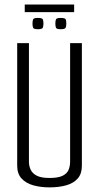

<svg xmlns="http://www.w3.org/2000/svg" viewBox="-20 -807 429 832"><path d="M194.4 5Q155.9 5 124.1 -4Q92.3 -13 73.4 -33.5Q54.5 -54 54.5 -89V-620H105.4V-106.2Q105.4 -87.9 112.8 -71.8Q120.2 -55.6 139.3 -45.7Q158.4 -35.8 194.4 -35.8Q232.9 -35.8 252 -45.7Q271.2 -55.6 277.5 -71.9Q283.8 -88.2 283.8 -106.2V-620H334.8V-89Q334.8 -54 316.8 -33.5Q298.8 -13 267 -4Q235.2 5 194.4 5ZM242.5 -680.4Q225.8 -680.4 222.8 -686.5Q219.9 -692.6 219.9 -704.5Q219.9 -717.8 222.8 -723.5Q225.8 -729.3 242.5 -729.3Q261.3 -729.3 264.3 -723.5Q267.4 -717.8 267.4 -704.5Q267.4 -692.6 264.2 -686.5Q261.1 -680.4 242.5 -680.4ZM144.2 -680.4Q126.7 -680.4 123.8 -686.5Q120.8 -692.6 120.8 -704.5Q120.8 -717.8 123.8 -723.5Q126.7 -729.3 144.2 -729.3Q162.2 -729.3 165.3 -723.5Q168.3 -717.8 168.3 -704.5Q168.3 -692.6 165.2 -686.5Q162 -680.4 144.2 -680.4ZM87.2 -754.5V-787.3H301.3V-754.5Z"/></svg>

Font: Smooch Sans Thin
Style: Regular
Weight: 100
Designer: Robert E. Leuschke
Foundry: Robert E. Leuschke
Version: Version 1.010